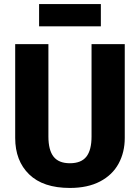

<svg xmlns="http://www.w3.org/2000/svg" viewBox="-20 -911 691 948"><path d="M596 -230Q596 -159 565.5 -103Q535 -47 474 -15Q413 17 325 17Q193 17 124 -50Q55 -117 55 -230V-693H219V-237Q219 -170 244.5 -137.5Q270 -105 325 -105Q381 -105 406.5 -137.5Q432 -170 432 -237V-693H596ZM173 -781V-891H478V-781Z"/></svg>

Font: FiraGOUPP
Style: Bold
Weight: 700
Designer: bBox Type
Foundry: bBox Type GmbH
Version: Version 1.001